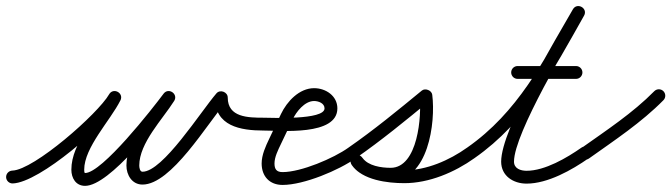

<svg xmlns="http://www.w3.org/2000/svg" viewBox="-32 -577 2196 628"><path d="M-12 2.7C-11.6 14.2 -1.9 23.4 9.7 23C97.9 20.2 316.6 -169.9 361.3 -247.5C368.1 -259.3 361.9 -270.4 352.5 -275.4C343.1 -280.5 330.5 -279.6 324.3 -267.4C286 -191.4 201.4 -110.9 201.4 -22C201.4 5.3 215.9 30.9 246.3 30.9C327.1 30.9 488.5 -180.7 536.7 -245.5C544.8 -256.3 539.7 -267.9 530.9 -274C522 -280.1 509.4 -280.6 502.2 -269.2C458.6 -200.5 381.5 -121.1 381.5 -35.7C381.5 -4.6 399.8 26.7 434.1 26.7C528.4 26.7 645.1 -171.6 707.8 -244.3C713.8 -251.2 704.5 -259.2 693.8 -263.2C683.1 -267.2 670.9 -267.1 670.9 -258C670.9 -164.4 754.2 -150.1 830 -150C841.6 -150 851 -159.4 851 -171C851 -182.6 841.6 -192 830 -192C779.8 -192.1 712.9 -192.8 712.9 -258C712.9 -267.1 706.6 -274 698.9 -276.9C691.2 -279.8 681.9 -278.6 676 -271.7C624.1 -211.5 500.7 -15.3 434.1 -15.3C425.3 -15.3 423.5 -29.2 423.5 -35.7C423.5 -109.2 499.4 -186.3 537.6 -246.8C544.8 -258.1 540.2 -269.5 531.8 -275.3C523.3 -281.1 511.1 -281.3 503 -270.5C466.5 -221.4 301.8 -11.1 246.3 -11.1C243.6 -11.1 243.4 -18 243.4 -22C243.4 -94.8 328.5 -182.3 361.8 -248.6C368 -260.7 362.1 -271.6 353.1 -276.5C344 -281.4 331.7 -280.3 324.9 -268.5C288.4 -205.1 79.4 -21.2 8.3 -19C-3.2 -18.6 -12.4 -8.9 -12 2.7Z M809 -171C809 -159.4 818.4 -150 830 -150C886 -150.1 1071.5 -131.8 1071.5 -222.5C1071.5 -263.6 1033.4 -288.6 995.4 -288.6C946.7 -288.6 906.5 -245 887 -204C874.2 -177 861.3 -150 848.5 -123C836.7 -98.2 823.8 -70.3 823.8 -42.3C823.8 -0.7 849.4 27.9 892.3 27.9C962 27.9 1076.6 -20.1 1132.2 -59.9C1141.7 -66.7 1143.8 -79.8 1137.1 -89.2C1130.3 -98.7 1117.2 -100.8 1107.8 -94.1C1107.8 -94.1 1107.8 -94.1 1107.8 -94.1C1059.3 -59.3 952.9 -14.1 892.3 -14.1C872.6 -14.1 865.8 -23.6 865.8 -42.3C865.8 -63.3 877.6 -86.5 886.4 -105C899.2 -132 912.1 -159 925 -186C937 -211.3 964.3 -246.6 995.4 -246.6C1009.5 -246.6 1029.5 -239.4 1029.5 -222.5C1029.5 -183.5 853.8 -192 830 -192C818.4 -192 809 -182.6 809 -171Z M1102.7 -65C1109.4 -55.5 1122.4 -53.1 1132 -59.7C1215.7 -117.8 1295.7 -183.5 1374.3 -248.3C1379.9 -252.9 1370.9 -259.9 1360.8 -263.9C1350.6 -267.9 1339.3 -269 1340.2 -261.8C1348 -199.5 1335.1 -28.1 1245.8 -28.1C1215.3 -28.1 1172.1 -34.1 1153.2 -61.1C1145.1 -72.5 1132.5 -72.2 1123.9 -66.2C1115.3 -60.1 1110.8 -48.4 1118.8 -36.9C1153.3 12.2 1235.3 22.1 1290.5 22.1C1371.6 22.1 1454.8 -13.2 1520.2 -59.9C1529.6 -66.7 1531.8 -79.8 1525.1 -89.2C1518.3 -98.6 1505.2 -100.8 1495.8 -94.1C1437.6 -52.5 1362.8 -19.9 1290.5 -19.9C1251.3 -19.9 1178.1 -25.6 1153.2 -61.1C1145.1 -72.5 1132.5 -72.2 1123.9 -66.2C1115.3 -60.1 1110.8 -48.4 1118.8 -36.9C1146.4 2.4 1200.5 13.9 1245.8 13.9C1368.9 13.9 1393.4 -175.9 1381.8 -267.1C1380.9 -274.3 1375.2 -280 1368.3 -282.7C1361.3 -285.5 1353.2 -285.3 1347.7 -280.7C1269.9 -216.7 1190.8 -151.7 1108 -94.3C1098.5 -87.6 1096.1 -74.6 1102.7 -65Z M1520 -59.8C1520 -59.8 1520 -59.8 1520 -59.8C1690.9 -179.1 1777.9 -348.2 1878.3 -525.7C1885.2 -537.8 1879.5 -549.1 1870.3 -554.3C1861.2 -559.4 1848.6 -558.5 1841.7 -546.3C1788.2 -451.7 1607.2 -155.6 1607.2 -48.3C1607.2 -1.5 1647.1 23.6 1690.3 23.6C1759.9 23.6 1838.8 -21.1 1894 -59.8C1903.5 -66.5 1905.9 -79.5 1899.2 -89C1892.5 -98.5 1879.5 -100.9 1870 -94.2C1870 -94.2 1870 -94.2 1870 -94.2C1822.4 -60.9 1750.5 -18.4 1690.3 -18.4C1670.9 -18.4 1649.2 -25.6 1649.2 -48.3C1649.2 -141.6 1830.9 -441.9 1878.3 -525.7C1885.2 -537.8 1879.5 -549.1 1870.3 -554.3C1861.2 -559.4 1848.6 -558.5 1841.7 -546.3C1744.7 -374.9 1661.1 -209.4 1496 -94.2C1486.5 -87.6 1484.1 -74.5 1490.8 -65C1497.4 -55.5 1510.5 -53.1 1520 -59.8ZM1661 -319C1661 -319 1661 -319 1661 -319C1724.7 -319 1788.3 -319 1852 -319C1863.6 -319 1873 -328.4 1873 -340C1873 -351.6 1863.6 -361 1852 -361C1852 -361 1852 -361 1852 -361C1788.3 -361 1724.7 -361 1661 -361C1649.4 -361 1640 -351.6 1640 -340C1640 -328.4 1649.4 -319 1661 -319Z M1864.9 -63.5C1871.6 -54 1884.7 -51.8 1894.2 -58.5C1977.4 -117.7 2066.3 -176.4 2138 -249.3C2146.1 -257.5 2146 -270.8 2137.7 -279C2129.5 -287.1 2116.2 -287 2108 -278.7C2108 -278.7 2108 -278.7 2108 -278.7C2038.1 -207.6 1951 -150.4 1869.8 -92.8C1860.4 -86.1 1858.2 -73 1864.9 -63.5Z"/></svg>

Font: FRB American Cursive Guidelines Medium
Style: Italic
Weight: 500
Italic angle: -25°
Version: Version 2.0;Modular Font Editor K font №1